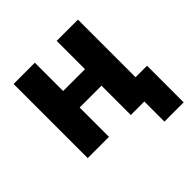

<svg xmlns="http://www.w3.org/2000/svg" viewBox="-172 -660 945 945"><g transform="rotate(-45 300.0 -188.0)"><path d="M55 -516H203V-319H355V-516H503V-115H583V140H449V0H355V-204H203V0H55Z"/></g></svg>

Font: iA Writer Quattro V
Style: Regular
Weight: 400
Designer: Mike Abbink, Paul van der Laan, Pieter van Rosmalen, Oliver Reichenstein
Foundry: Information Architects Inc.
Version: Version 2.000